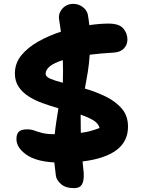

<svg xmlns="http://www.w3.org/2000/svg" viewBox="-20 -832 740 993"><path d="M364 141Q319 141 295.5 120Q272 99 269 77Q264 40 261 8Q165 3 115 -33Q65 -69 65 -113Q65 -137 76.5 -150Q88 -163 121 -163Q141 -163 157 -157Q173 -151 197 -144.5Q221 -138 263 -138Q266 -168 271 -201Q276 -234 282 -272Q241 -284 200.5 -298.5Q160 -313 128 -333.5Q96 -354 76.5 -383Q57 -412 57 -452Q57 -505 90.5 -546Q124 -587 178.5 -617.5Q233 -648 295 -668Q291 -700 286 -729Q280 -761 302 -786.5Q324 -812 359 -812Q386 -812 407 -796.5Q428 -781 434 -758Q439 -731 442 -702Q497 -710 541 -710Q596 -710 617.5 -685Q639 -660 639 -627Q639 -601 621 -581.5Q603 -562 568 -560Q500 -556 444 -549Q441 -503 434 -459Q427 -415 419 -374Q474 -358 525 -333.5Q576 -309 609 -271.5Q642 -234 642 -177Q642 -100 582 -55.5Q522 -11 407 3Q410 33 413 63Q415 104 403.5 122.5Q392 141 364 141ZM216 -450Q216 -435 241 -424.5Q266 -414 305 -404Q307 -463 305 -521Q216 -493 216 -450ZM495 -170Q489 -194 462.5 -210Q436 -226 397 -239Q397 -196 398 -145Q425 -148 448 -154.5Q471 -161 495 -170Z"/></svg>

Font: Shantell Sans Normal
Style: Bold
Weight: 700
Designer: Stephen Nixon, Anya Danilova, Shantell Martin
Foundry: Arrow Type
Version: Version 1.009;[a7da0bfa3]